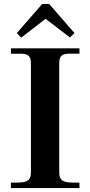

<svg xmlns="http://www.w3.org/2000/svg" viewBox="-20 -949 456 969"><path d="M279 -78V-632C279 -685 317 -678 365 -678H381V-705H35V-678C51 -677 65 -678 79 -678C112 -678 136 -674 136 -632V-78C136 -20 90 -29 35 -27V0H381V-27C326 -29 279 -20 279 -78ZM65 -782 193 -929H228L356 -782L333 -760L210 -854L87 -759Z"/></svg>

Font: Ortica Linear
Style: Bold
Weight: 700
Designer: Benedetta Bovani
Foundry: Collletttivo
Version: Version 2.000;Glyphs 3.1.2 (3151)